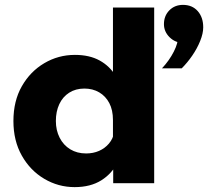

<svg xmlns="http://www.w3.org/2000/svg" viewBox="-20 -751 854 787"><path d="M612 0H444V-109L443 -120V-259Q443 -300 428 -328.5Q413 -357 386.5 -372.5Q360 -388 326 -388Q290 -388 263.5 -371Q237 -354 223 -324Q209 -294 209 -255Q209 -217 224.5 -186.5Q240 -156 268 -139Q296 -122 333 -122Q362 -122 386 -132.5Q410 -143 426.5 -162.5Q443 -182 448 -208L486 -192Q486 -135 463 -87.5Q440 -40 395.5 -12Q351 16 286 16Q219 16 161.5 -18Q104 -52 69.5 -113Q35 -174 35 -255Q35 -337 69.5 -397.5Q104 -458 161.5 -492Q219 -526 287 -526Q347 -526 388.5 -503Q430 -480 454 -440Q478 -400 483 -349H443V-720H612ZM725 -471H644Q674 -503 692.5 -539.5Q711 -576 709 -601L733 -575Q699 -575 675.5 -598Q652 -621 652 -652Q652 -686 674 -708.5Q696 -731 730 -731Q768 -731 790.5 -705.5Q813 -680 813 -639Q813 -614 800.5 -583Q788 -552 768 -523Q748 -494 725 -471Z"/></svg>

Font: Wix Madefor Display ExtraBold
Style: Regular
Weight: 800
Designer: Dalton Maag Ltd
Foundry: Dalton Maag Ltd
Version: Version 3.100